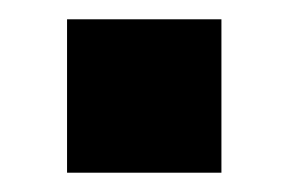

<svg xmlns="http://www.w3.org/2000/svg" viewBox="-20 -179 310 199"><path d="M49.5 0V-159H209.5V0Z"/></svg>

Font: Public Sans Thin
Style: Bold
Weight: 700
Version: Version 2.001